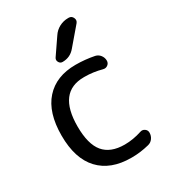

<svg xmlns="http://www.w3.org/2000/svg" viewBox="-187 -879 867 968"><g transform="rotate(-30 246.5 -395.0)"><path d="M274.4 -732.4Q289.1 -754.9 313 -767.6Q336.9 -780.3 364.3 -780.3H368.2Q384.8 -780.3 392.1 -764.6Q399.4 -749 388.7 -736.3L303.7 -636.7Q275.4 -602.5 230.5 -602.5Q216.8 -602.5 210 -615.2Q203.1 -627.9 210.9 -639.6ZM132.8 -283.2Q132.8 -179.7 172.4 -132.3Q211.9 -85 293.9 -85Q342.8 -85 393.6 -101.6Q407.2 -106.4 419.4 -98.1Q431.6 -89.8 431.6 -75.2Q431.6 -56.6 420.9 -42Q410.2 -27.3 392.6 -23.4Q341.8 -10.7 293.9 -10.7Q292 -10.7 289.1 -10.7Q169.9 -10.7 105 -80.1Q40 -149.4 40 -283.2Q40 -417 103 -487.3Q166 -557.6 279.3 -557.6Q334 -557.6 387.7 -546.9Q405.3 -543 416 -528.8Q426.8 -514.6 426.8 -497.1Q426.8 -482.4 415 -473.6Q403.3 -464.8 388.7 -468.8Q337.9 -482.4 289.1 -482.4Q287.1 -482.4 284.2 -482.4Q132.8 -482.4 132.8 -283.2Z"/></g></svg>

Font: Gen Jyuu Gothic P Regular
Style: Regular
Weight: 400
Designer: [Source Han Sans]
Ryoko NISHIZUKA  (kana & ideographs); Paul D. Hunt (Latin, Greek & Cyrillic); Wenlong ZHANG  (bopomofo
Version: Version 1.002.20150607